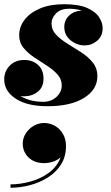

<svg xmlns="http://www.w3.org/2000/svg" viewBox="-20 -494 527 911"><path d="M87.9 187.2Q87.9 162 101.9 139.6Q115.9 117.2 139.1 103.4Q162.3 89.6 189.5 89.6Q217.1 89.6 240.7 103.2Q264.3 116.8 278.7 141.4Q293.1 166 293.1 199.2Q293.1 248.8 269.9 285.8Q246.7 322.8 208.1 347.4Q169.5 372 122.9 384.4Q76.3 396.8 29.9 396.8V380.8Q76.3 380.8 125.1 367.2Q173.9 353.6 212.5 325.2Q251.1 296.8 267.5 252.8Q251.5 266.8 230.3 273.4Q209.1 280 189.9 280Q143.1 280 115.5 253.2Q87.9 226.4 87.9 187.2ZM442 -132Q442 -69 378.8 -29.5Q315.5 10 205.5 10Q109 10 54.5 -25.8Q0 -61.5 0 -117.5Q0 -155.5 26.2 -182.5Q52.5 -209.5 95 -209.5Q134.5 -209.5 160.5 -186Q186.5 -162.5 186.5 -121.5Q186.5 -80 159 -58.5Q131.5 -37 94 -37Q85.5 -37 77 -38.5Q121.5 -11 185 -11Q223 -11 248 -34.2Q273 -57.5 273 -88Q273 -118.5 252.5 -141Q232 -163.5 202 -182.8Q172 -202 142 -222Q112 -242 91.5 -267Q71 -292 71 -327Q71 -366.5 96.5 -400Q122 -433.5 169.8 -453.8Q217.5 -474 284 -474Q353 -474 393 -456.5Q433 -439 450 -412.8Q467 -386.5 467 -360.5Q467 -322.5 440.8 -300.5Q414.5 -278.5 382 -278.5Q345 -278.5 315 -302.8Q285 -327 285 -366.5Q285 -398 307.8 -420Q330.5 -442 368 -443.5Q341 -452.5 309 -452.5Q267 -452.5 245.8 -430.5Q224.5 -408.5 224.5 -383.5Q224.5 -352 246.5 -329Q268.5 -306 301 -286.2Q333.5 -266.5 365.8 -245.5Q398 -224.5 420 -197.5Q442 -170.5 442 -132Z"/></svg>

Font: Bodoni* 11pt Fatface
Style: Italic
Weight: 900
Italic angle: -13°
Version: Version 2.3